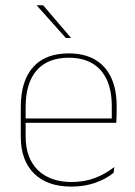

<svg xmlns="http://www.w3.org/2000/svg" viewBox="-20 -700 515 730"><path d="M251.5 9.5Q160 9.5 109.5 -40.2Q59 -90 59 -180.5V-292.5Q59 -392.5 105.8 -444.8Q152.5 -497 241.5 -497Q300 -497 340.8 -473.5Q381.5 -450 402.5 -405.2Q423.5 -360.5 423.5 -296.5V-279.5Q423.5 -268.5 423.2 -257.5Q423 -246.5 422 -233H405Q405 -250.5 405 -266.5Q405 -282.5 405 -296Q405 -355.5 386.2 -396.5Q367.5 -437.5 331 -459Q294.5 -480.5 241.5 -480.5Q161.5 -480.5 119.5 -432.5Q77.5 -384.5 77.5 -292.5V-243.5V-239.5V-181Q77.5 -140 89.2 -108Q101 -76 123.5 -53.8Q146 -31.5 178.5 -19.8Q211 -8 252 -8Q299.5 -8 339.5 -22.8Q379.5 -37.5 414.5 -65L412 -43Q382.5 -19 341.5 -4.8Q300.5 9.5 251.5 9.5ZM67.5 -233V-249.5H415.5V-233ZM144 -680 250 -556V-555.5H230.5L120 -679V-680Z"/></svg>

Font: Anek Odia Thin
Style: Regular
Weight: 250
Version: Version 1.003